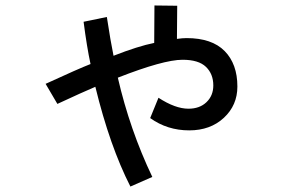

<svg xmlns="http://www.w3.org/2000/svg" viewBox="-20 -644 1040 701"><path d="M285.2 -564.5 370.1 -582Q383.8 -492.2 394.5 -440.4Q484.4 -475.6 543 -487.3L543.9 -624L627 -623L626 -502Q646.5 -504.9 661.1 -504.9Q753.9 -504.9 800.3 -457.5Q846.7 -410.2 846.7 -328.1Q846.7 -259.8 797.4 -213.9Q748 -168 670.9 -168Q590.8 -168 528.3 -212.9L558.6 -287.1Q620.1 -247.1 668 -247.1Q709 -247.1 733.9 -271Q758.8 -294.9 758.8 -332Q758.8 -374 731.9 -399.9Q705.1 -425.8 646.5 -425.8Q577.1 -425.8 410.2 -360.4Q454.1 -169.9 536.1 2L456.1 37.1Q380.9 -110.4 328.1 -327.1Q284.2 -308.6 189.5 -264.6L146.5 -337.9Q267.6 -393.6 310.5 -410.2Q296.9 -473.6 285.2 -564.5Z"/></svg>

Font: Gothic A1 Medium
Style: Regular
Weight: 500
Designer: HanYang I&C Co.,Ltd.
Foundry: HanYang I&C Co.,Ltd.
Version: Version 2.50